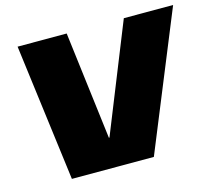

<svg xmlns="http://www.w3.org/2000/svg" viewBox="-100 -824 1061 948"><g transform="rotate(-15 430.0 -350.0)"><path d="M65 -700H316L384 -149H387L608 -700H860L574 0H155Z"/></g></svg>

Font: Pathway Extreme 8pt Thin 12pt Black
Style: Italic
Weight: 900
Italic angle: -8°
Version: Version 1.001;gftools[0.9.26]